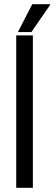

<svg xmlns="http://www.w3.org/2000/svg" viewBox="-20 -891 258 911"><path d="M65 -739 133 -871H217L218 -868L129 -739ZM57 0V-723H136V0Z"/></svg>

Font: Archivo Condensed
Style: Regular
Weight: 400
Width: 3
Designer: Hector Gatti
Foundry: Omnibus-Type
Version: Version 2.001; ttfautohint (v1.8.3)